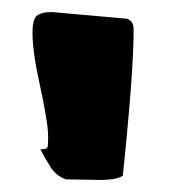

<svg xmlns="http://www.w3.org/2000/svg" viewBox="-20 -701 282 319"><path d="M147 -402 90 -403Q74 -408 64 -423.5Q54 -439 47 -453Q57 -453 58.5 -455.5Q60 -458 60 -472.5Q60 -487 56 -510Q52 -534 47 -556Q34 -614 34 -647Q34 -670 42 -675.5Q50 -681 66 -681L190 -670Q202 -667 202 -652Q202 -580 184 -409Q173 -402 147 -402Z"/></svg>

Font: Miltonian Tattoo
Style: Regular
Weight: 400
Designer: Pablo Impallari
Foundry: Pablo Impallari
Version: Version 1.008